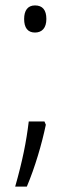

<svg xmlns="http://www.w3.org/2000/svg" viewBox="-20 -558 255 708"><path d="M69 -488C69 -456 82 -438 109 -438C135 -438 151 -455 151 -488C151 -521 137 -538 109 -538C82 -538 69 -519 69 -488ZM149 -98 144 -110H86C77 -35 63 35 36 130H79C109 59 134 -26 149 -98Z"/></svg>

Font: Noto Sans Thai Looped Condensed Light
Style: Regular
Weight: 300
Width: 3
Designer: Sasikarn Vongin, Ben Mitchell
Foundry: The Fontpad Ltd
Version: Version 1.001